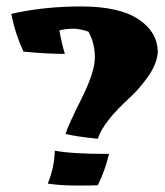

<svg xmlns="http://www.w3.org/2000/svg" viewBox="-20 -569 512 595"><path d="M15 -526Q115 -549 232 -549Q349 -549 409 -509.5Q469 -470 469 -405Q465 -369 439 -332Q413 -295 384 -268Q300 -192 283 -139Q214 -146 183 -154Q191 -180 232.5 -263Q274 -346 274 -390.5Q274 -435 254 -471Q228 -480 207 -480Q186 -480 164 -475Q171 -435 181 -402Q125 -402 53 -409Q27 -464 15 -526ZM283 5Q272 6 220 6Q168 6 128 0Q148 -48 150 -102Q202 -92 318 -92Q304 -36 283 5Z"/></svg>

Font: Ruslan Display
Style: Regular
Weight: 400
Designer: Denis Masharov, Vladimir Rabdu
Foundry: Denis Masharov, Vladimir Rabdu
Version: Version 1.000; ttfautohint (v1.4.1)